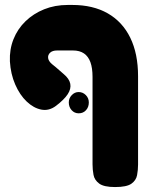

<svg xmlns="http://www.w3.org/2000/svg" viewBox="-20 -607 598 776"><path d="M445 149Q400 149 381 135Q362 121 358 100Q354 79 354 57V-296Q354 -332 345.5 -355.5Q337 -379 319.5 -391Q302 -403 275 -403H211Q192 -403 182.5 -394Q173 -385 174.5 -372.5Q176 -360 190 -348Q198 -342 206 -335Q214 -328 221.5 -321.5Q229 -315 237 -308Q260 -289 264 -268.5Q268 -248 253.5 -226Q239 -204 206 -179Q178 -158 147 -164Q116 -170 88 -196.5Q60 -223 41.5 -265.5Q23 -308 20 -359Q18 -407 34.5 -448.5Q51 -490 83 -521Q115 -552 158.5 -569.5Q202 -587 254 -587H272Q356 -587 415.5 -553Q475 -519 506.5 -454.5Q538 -390 538 -299V58Q538 80 534 101Q530 122 511 135.5Q492 149 445 149ZM298 -149Q281 -149 269.5 -161.7Q258 -174.5 258 -193Q258 -210 270 -222.5Q282 -235 297.8 -235Q314.7 -235 326.9 -222.7Q339 -210.4 339 -192.8Q339 -174 327.5 -161.5Q316.1 -149 298 -149Z"/></svg>

Font: Fredoka Light
Style: Regular
Weight: 300
Designer: Ben Nathan
Foundry: Milena B. Brandão, Ben Nathan
Version: Version 2.001